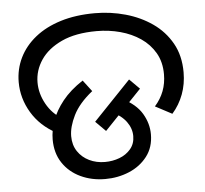

<svg xmlns="http://www.w3.org/2000/svg" viewBox="-50 -718 833 779"><g transform="rotate(-5 367.0 -329.0)"><path d="M168 -196Q102 -231 67 -289.5Q32 -348 32 -414Q32 -467 54.5 -513Q77 -559 120 -593.5Q163 -628 224.5 -647Q286 -666 364 -666Q428 -666 488.5 -649Q549 -632 597 -598.5Q645 -565 673.5 -514.5Q702 -464 702 -396Q702 -348 686.5 -306.5Q671 -265 642 -232L574 -268Q598 -295 610 -326.5Q622 -358 622 -395Q622 -445 600.5 -482Q579 -519 543 -543.5Q507 -568 461 -580.5Q415 -593 365 -593Q279 -593 222 -566.5Q165 -540 136.5 -497.5Q108 -455 108 -406Q108 -361 131.5 -318.5Q155 -276 195 -253L168 -196ZM149 -170Q149 -207 163 -246.5Q177 -286 208 -325Q239 -364 291 -398L326 -352Q271 -308 248 -261.5Q225 -215 225 -177Q225 -141 242.5 -115Q260 -89 289 -75Q318 -61 353 -61Q384 -61 412 -71.5Q440 -82 458 -103.5Q476 -125 476 -156Q476 -187 456 -214.5Q436 -242 393 -263L444 -310Q500 -282 524 -241.5Q548 -201 548 -157Q548 -104 519.5 -67Q491 -30 445.5 -11Q400 8 348 8Q293 8 247.5 -13.5Q202 -35 175.5 -75Q149 -115 149 -170ZM327 -227 479 -386 520 -345 368 -186Z"/></g></svg>

Font: oriya115
Style: Regular
Weight: 400
Designer: Amélie Bonet and Sol Matas
Foundry: Google LLC
Version: Version 2.003